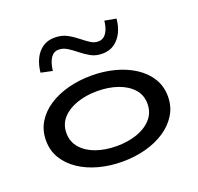

<svg xmlns="http://www.w3.org/2000/svg" viewBox="-131 -886 1072 1042"><g transform="rotate(-20 405.0 -365.5)"><path d="M405 14Q334 14 270.5 -3Q207 -20 158 -52.5Q109 -85 81 -131Q53 -177 53 -235Q53 -294 81 -340Q109 -386 158 -418Q207 -450 270.5 -466.5Q334 -483 405 -483Q475 -483 538 -466.5Q601 -450 650.5 -418Q700 -386 728.5 -340Q757 -294 757 -235Q757 -177 729 -131Q701 -85 652.5 -52.5Q604 -20 540.5 -3Q477 14 405 14ZM405 -76Q470 -76 523 -94.5Q576 -113 607.5 -149Q639 -185 639 -235Q639 -286 607.5 -321Q576 -356 523 -374.5Q470 -393 405 -393Q340 -393 287 -374.5Q234 -356 202.5 -321Q171 -286 171 -235Q171 -185 202.5 -149Q234 -113 287 -94.5Q340 -76 405 -76ZM503 -574Q465 -574 436.5 -590Q408 -606 381 -628Q355 -649 332.5 -662.5Q310 -676 285 -676Q257 -676 240 -651Q223 -626 217 -578L151 -592Q155 -635 171.5 -669.5Q188 -704 217 -724.5Q246 -745 287 -745Q328 -745 358.5 -728.5Q389 -712 416 -690Q441 -670 461.5 -657Q482 -644 504 -644Q525 -644 539 -656Q553 -668 561.5 -689Q570 -710 573 -739L639 -727Q636 -685 619 -650Q602 -615 573 -594.5Q544 -574 503 -574Z"/></g></svg>

Font: BioRhyme SemiExpanded Medium
Style: Regular
Weight: 500
Width: 6
Designer: Aoife Mooney
Foundry: Aoife Mooney Type
Version: Version 1.600;gftools[0.9.33]